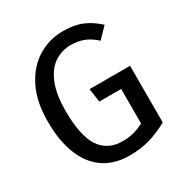

<svg xmlns="http://www.w3.org/2000/svg" viewBox="-169 -851 953 996"><g transform="rotate(-30 307.5 -353.0)"><path d="M43.1 -353.8Q43.1 -470.8 84.4 -553.3Q125.6 -635.9 194.4 -677.7Q263.1 -719.5 344.1 -719.5Q411.3 -719.5 458.5 -700Q505.6 -680.5 549.7 -640L490.3 -578.5Q457.9 -608.7 423.1 -622.8Q388.2 -636.9 345.6 -636.9Q291.8 -636.9 247.9 -609Q204.1 -581 177.4 -517.7Q150.8 -454.4 150.8 -353.8Q150.8 -205.1 195.4 -137.4Q240 -69.7 330.8 -69.7Q398.5 -69.7 457.4 -102.1V-308.7H326.7L314.9 -389.7H557.4V-50.3Q502.1 -20 447.4 -3.6Q392.8 12.8 323.6 12.8Q236.4 12.8 173.6 -28.5Q110.8 -69.7 76.9 -151.8Q43.1 -233.8 43.1 -353.8Z"/></g></svg>

Font: Fira Code Fixed Retina
Style: Regular
Weight: 450
Monospace: yes
Designer: Carrois Corporate, Edenspiekermann AG, Nikita Prokopov
Foundry: Carrois Corporate, Edenspiekermann AG, Nikita Prokopov
Version: Version 5.002